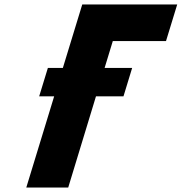

<svg xmlns="http://www.w3.org/2000/svg" viewBox="-20 -845 818 865"><path d="M412.4 -411H536.3L575.4 -539H451.3L488.2 -660H727.9L778.4 -825H350.6L263.2 -539H195.7L156.5 -411H224L98.4 0H287.3Z"/></svg>

Font: Hussar
Style: BdSuprConOblThree
Weight: 700
Foundry: Cannot Into Space Fonts
Version: Version 2.00